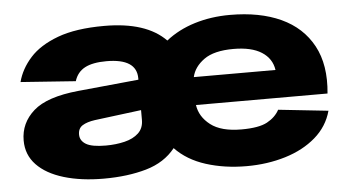

<svg xmlns="http://www.w3.org/2000/svg" viewBox="-43 -597 1232 679"><g transform="rotate(-5 573.0 -257.0)"><path d="M300 12Q220 12 158.5 -6.5Q97 -25 63 -60.5Q29 -96 29 -147Q29 -209 77 -251.5Q125 -294 237 -305L452 -326V-331Q452 -401 345 -401Q296 -401 268.5 -386.5Q241 -372 231 -340L36 -354Q48 -400 83 -439Q118 -478 182.5 -502Q247 -526 348 -526Q497 -526 566 -455Q610 -490 668.5 -508Q727 -526 794 -526Q900 -526 975 -491.5Q1050 -457 1087 -388.5Q1124 -320 1114 -219H647Q653 -177 690.5 -148Q728 -119 800 -119Q862 -119 891.5 -135Q921 -151 935 -177L1112 -158Q1097 -103 1053 -65Q1009 -27 945 -7.5Q881 12 807 12Q729 12 663 -9Q597 -30 555 -74Q517 -26 451 -7Q385 12 300 12ZM796 -405Q727 -405 691.5 -379.5Q656 -354 648 -318H938Q932 -359 896 -382Q860 -405 796 -405ZM226 -151Q226 -129 247 -116.5Q268 -104 317 -104Q353 -104 384 -111.5Q415 -119 433.5 -136.5Q452 -154 452 -183V-218L286 -197Q258 -193 242 -183Q226 -173 226 -151Z"/></g></svg>

Font: Special Gothic Extended Bold
Style: Regular
Weight: 700
Width: 7
Designer: Alistair McCready
Foundry: Monolith
Version: Version 1.000; ttfautohint (v1.8.4.7-5d5b)